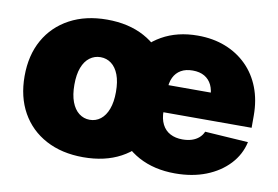

<svg xmlns="http://www.w3.org/2000/svg" viewBox="-64 -642 1092 755"><g transform="rotate(10 482.5 -264.5)"><path d="M307.6 10.7Q222.2 10.7 158.7 -23.2Q95.2 -57.1 60.5 -118.9Q25.9 -180.7 25.9 -263.7Q25.9 -347.2 60.5 -408.7Q95.2 -470.2 158.7 -504.4Q222.2 -538.6 307.6 -538.6Q394 -538.6 457 -504.4Q520 -470.2 554.7 -408.7Q589.4 -347.2 589.4 -263.7Q589.4 -180.7 554.7 -118.9Q520 -57.1 457 -23.2Q394 10.7 307.6 10.7ZM307.6 -138.7Q332 -138.7 350.8 -153.3Q369.6 -168 380.1 -196Q390.6 -224.1 390.6 -264.2Q390.6 -305.2 380.1 -332.8Q369.6 -360.4 350.8 -374.5Q332 -388.7 307.6 -388.7Q283.7 -388.7 264.6 -374.5Q245.6 -360.4 235.1 -332.8Q224.6 -305.2 224.6 -264.2Q224.6 -224.1 235.1 -196Q245.6 -168 264.6 -153.3Q283.7 -138.7 307.6 -138.7ZM674.3 10.7Q590.8 10.7 528.3 -23.2Q465.8 -57.1 431.4 -119.1Q397 -181.2 397 -263.7Q397 -345.2 431.4 -407.2Q465.8 -469.2 527.1 -503.9Q588.4 -538.6 669.9 -538.6Q730.5 -538.6 780 -519.3Q829.6 -500 865.7 -464.1Q901.9 -428.2 921.1 -378.4Q940.4 -328.6 940.4 -267.1V-218.3H456.1V-326.7H850.6L759.8 -306.2Q759.8 -336.4 749.8 -357.2Q739.7 -377.9 720.7 -388.9Q701.7 -399.9 673.8 -399.9Q646 -399.9 627 -388.9Q607.9 -377.9 597.9 -357.2Q587.9 -336.4 587.9 -306.2V-223.6Q587.9 -191.9 599.1 -169.9Q610.4 -147.9 631.1 -137Q651.9 -126 680.2 -126Q700.7 -126 717.3 -131.3Q733.9 -136.7 745.6 -147Q757.3 -157.2 763.2 -171.4L936 -160.2Q924.8 -109.4 888.7 -70.8Q852.5 -32.2 797.9 -10.7Q743.2 10.7 674.3 10.7Z"/></g></svg>

Font: Inter 24pt Black
Style: Regular
Weight: 900
Designer: Rasmus Andersson
Foundry: rsms
Version: Version 4.001;git-66647c0bb